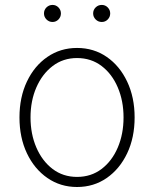

<svg xmlns="http://www.w3.org/2000/svg" viewBox="-20 -748 626 780"><path d="M293 11.7Q225.6 11.7 172.6 -24.9Q119.6 -61.5 89.4 -125.2Q59.1 -189 59.1 -271Q59.1 -353 89.4 -416.7Q119.6 -480.5 172.6 -516.8Q225.6 -553.2 293 -553.2Q360.8 -553.2 413.6 -516.8Q466.3 -480.5 496.6 -416.5Q526.9 -352.5 526.9 -271Q526.9 -189 496.6 -125.2Q466.3 -61.5 413.6 -24.9Q360.8 11.7 293 11.7ZM293 -29.3Q350.1 -29.3 392.6 -61.5Q435.1 -93.8 458.5 -148.7Q481.9 -203.6 481.9 -271Q481.9 -337.9 458.5 -392.8Q435.1 -447.8 392.6 -480Q350.1 -512.2 293 -512.2Q236.3 -512.2 193.8 -479.7Q151.4 -447.3 127.7 -392.8Q104 -338.4 104 -271Q104 -203.6 127.7 -148.7Q151.4 -93.8 193.8 -61.5Q236.3 -29.3 293 -29.3ZM393.6 -658.7Q378.9 -658.7 368.7 -668.9Q358.4 -679.2 358.4 -693.4Q358.4 -708 368.7 -718Q378.9 -728 393.6 -728Q407.7 -728 417.7 -717.8Q427.7 -707.5 427.7 -693.4Q427.7 -679.2 417.7 -668.9Q407.7 -658.7 393.6 -658.7ZM193.4 -658.7Q179.2 -658.7 168.9 -668.9Q158.7 -679.2 158.7 -693.4Q158.7 -708 168.9 -718Q179.2 -728 193.4 -728Q207.5 -728 217.5 -717.8Q227.5 -707.5 227.5 -693.4Q227.5 -679.2 217.5 -668.9Q207.5 -658.7 193.4 -658.7Z"/></svg>

Font: Inter ExtraLight
Style: Regular
Weight: 250
Designer: Rasmus Andersson
Foundry: rsms
Version: Version 4.001;git-66647c0bb